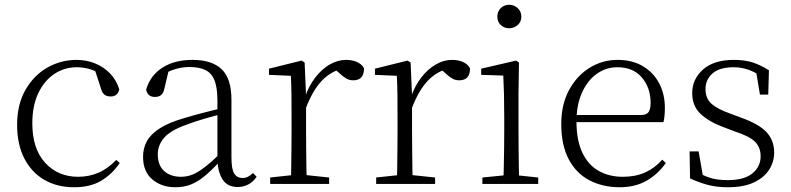

<svg xmlns="http://www.w3.org/2000/svg" viewBox="-20 -774 3329 808"><path d="M292 14Q220 14 166 -17.5Q112 -49 82 -108Q52 -167 52 -248Q52 -335 87.5 -396.5Q123 -458 180 -490Q237 -522 302 -522Q344 -522 380.5 -507Q417 -492 443.5 -464.5Q470 -437 482 -398Q475 -368 446 -368Q428 -368 418.5 -376.5Q409 -385 404 -404L376 -490L419 -452Q388 -474 360 -482.5Q332 -491 303 -491Q250 -491 207.5 -462Q165 -433 140.5 -380.5Q116 -328 116 -255Q116 -148 170 -89Q224 -30 309 -30Q354 -30 394 -47Q434 -64 469 -101L484 -88Q452 -41 406 -13.5Q360 14 292 14Z M718 14Q660 14 621 -19Q582 -52 582 -114Q582 -151 598.5 -180.5Q615 -210 652.5 -234Q690 -258 752 -276Q795 -289 839.5 -300.5Q884 -312 924 -321V-297Q884 -287 842.5 -275Q801 -263 764 -249Q697 -225 670.5 -194Q644 -163 644 -125Q644 -78 671 -54Q698 -30 742 -30Q767 -30 790.5 -39.5Q814 -49 843.5 -72Q873 -95 913 -134L919 -89H900Q868 -55 840 -32Q812 -9 783 2.5Q754 14 718 14ZM980 13Q938 13 917.5 -17.5Q897 -48 895 -102V-106V-350Q895 -407 882 -437.5Q869 -468 843 -480Q817 -492 777 -492Q747 -492 717 -483Q687 -474 655 -454L691 -482L672 -402Q668 -382 658 -374Q648 -366 632 -366Q601 -366 595 -397Q612 -456 663 -489Q714 -522 790 -522Q872 -522 913 -482.5Q954 -443 954 -354V-113Q954 -61 966 -43Q978 -25 1000 -25Q1013 -25 1023 -30Q1033 -35 1045 -46L1060 -30Q1045 -8 1024.5 2.5Q1004 13 980 13Z M1117 0V-27L1228 -39H1251L1365 -27V0ZM1204 0Q1205 -24 1205.5 -64.5Q1206 -105 1206.5 -149Q1207 -193 1207 -226V-281Q1207 -333 1206.5 -375.5Q1206 -418 1204 -455L1112 -459V-485L1249 -519L1262 -511L1268 -371V-370V-226Q1268 -193 1268.5 -149Q1269 -105 1269.5 -64.5Q1270 -24 1271 0ZM1267 -318 1250 -367H1264Q1280 -413 1307 -448Q1334 -483 1367.5 -502.5Q1401 -522 1437 -522Q1464 -522 1484.5 -512Q1505 -502 1512 -486Q1512 -462 1501 -449Q1490 -436 1466 -436Q1450 -436 1436.5 -444Q1423 -452 1406 -468L1383 -488H1432Q1376 -477 1336 -436Q1296 -395 1267 -318Z M1563 0V-27L1674 -39H1697L1811 -27V0ZM1650 0Q1651 -24 1651.5 -64.5Q1652 -105 1652.5 -149Q1653 -193 1653 -226V-281Q1653 -333 1652.5 -375.5Q1652 -418 1650 -455L1558 -459V-485L1695 -519L1708 -511L1714 -371V-370V-226Q1714 -193 1714.5 -149Q1715 -105 1715.5 -64.5Q1716 -24 1717 0ZM1713 -318 1696 -367H1710Q1726 -413 1753 -448Q1780 -483 1813.5 -502.5Q1847 -522 1883 -522Q1910 -522 1930.5 -512Q1951 -502 1958 -486Q1958 -462 1947 -449Q1936 -436 1912 -436Q1896 -436 1882.5 -444Q1869 -452 1852 -468L1829 -488H1878Q1822 -477 1782 -436Q1742 -395 1713 -318Z M2010 0V-27L2121 -38H2140L2245 -27V0ZM2098 0Q2099 -24 2100 -64.5Q2101 -105 2101.5 -149Q2102 -193 2102 -226V-281Q2102 -332 2101 -375Q2100 -418 2098 -456L2005 -459V-485L2152 -519L2164 -511L2162 -377V-226Q2162 -193 2162.5 -149Q2163 -105 2163.5 -64.5Q2164 -24 2165 0ZM2123 -655Q2102 -655 2087.5 -668.5Q2073 -682 2073 -704Q2073 -726 2087.5 -740Q2102 -754 2123 -754Q2143 -754 2158.5 -740Q2174 -726 2174 -704Q2174 -682 2158.5 -668.5Q2143 -655 2123 -655Z M2588 14Q2517 14 2461 -15Q2405 -44 2373.5 -103.5Q2342 -163 2342 -252Q2342 -334 2374.5 -394.5Q2407 -455 2461 -488.5Q2515 -522 2579 -522Q2641 -522 2685.5 -495.5Q2730 -469 2754 -423.5Q2778 -378 2778 -320Q2778 -283 2772 -260H2372V-290H2677Q2701 -290 2709.5 -302.5Q2718 -315 2718 -341Q2718 -404 2681.5 -447.5Q2645 -491 2578 -491Q2530 -491 2491 -463Q2452 -435 2429 -383.5Q2406 -332 2406 -263Q2406 -183 2431 -131Q2456 -79 2500 -54.5Q2544 -30 2601 -30Q2654 -30 2694.5 -48Q2735 -66 2767 -102L2782 -88Q2749 -41 2701 -13.5Q2653 14 2588 14Z M3043 14Q2997 14 2960.5 4.5Q2924 -5 2884 -23L2882 -137H2920L2941 -17L2909 -18V-54Q2936 -36 2967 -26Q2998 -16 3043 -16Q3112 -16 3146.5 -44.5Q3181 -73 3181 -116Q3181 -154 3157.5 -177.5Q3134 -201 3072 -221L3022 -240Q2963 -262 2928 -295Q2893 -328 2893 -382Q2893 -441 2938.5 -481.5Q2984 -522 3069 -522Q3113 -522 3146.5 -511.5Q3180 -501 3216 -478L3213 -376H3178L3160 -485L3187 -483V-450Q3156 -472 3127 -481.5Q3098 -491 3068 -491Q3008 -491 2978.5 -465Q2949 -439 2949 -399Q2949 -360 2974 -337.5Q2999 -315 3053 -296L3101 -278Q3176 -251 3207 -216.5Q3238 -182 3238 -132Q3238 -93 3216.5 -59.5Q3195 -26 3152 -6Q3109 14 3043 14Z"/></svg>

Font: Noto Serif KR
Style: Regular
Weight: 200
Designer: Ryoko NISHIZUKA 西塚涼子 (kana & ideographs); Frank Grießhammer (Latin, Greek & Cyrillic); Wenlong ZHANG 张文龙 (bopomofo); San
Foundry: Adobe
Version: Version 2.001;hotconv 1.1.0;makeotfexe 2.6.0